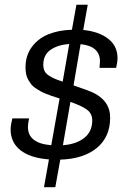

<svg xmlns="http://www.w3.org/2000/svg" viewBox="-20 -743 535 812"><path d="M166 48.8 187 -68.8Q108.9 -74.7 66.9 -107.4Q24.9 -140.1 24.9 -195.8Q24.9 -213.9 32.2 -242.2H103Q98.1 -220.2 98.1 -206.1Q98.1 -136.7 196.8 -128.9L231.9 -326.2Q230 -327.1 224.1 -329.1Q207 -334.5 198.5 -337.4Q189.9 -340.3 174.6 -346.4Q159.2 -352.5 150.9 -357.4Q142.6 -362.3 130.9 -369.9Q119.1 -377.4 112.8 -385.7Q106.4 -394 99.9 -405Q93.3 -416 90.6 -429.2Q87.9 -442.4 87.9 -458Q87.9 -508.8 115 -544.9Q142.1 -581.1 185.5 -598.4Q229 -615.7 284.2 -617.2L303.2 -723.1H351.1L332 -616.2Q397.5 -609.9 437.3 -579.3Q477.1 -548.8 477.1 -496.1Q477.1 -482.4 471.2 -456.1H400.9Q402.8 -475.6 402.8 -482.9Q402.8 -547.9 320.8 -556.2L291 -381.8Q356.9 -359.9 378.9 -348.6Q437.5 -317.9 444.8 -262.7Q445.8 -254.4 445.8 -245.1Q445.8 -163.6 389.4 -117.2Q333 -70.8 234.9 -67.9L213.9 48.8ZM163.1 -469.2Q163.1 -453.6 168.7 -442.4Q174.3 -431.2 187.5 -422.9Q200.7 -414.6 212.2 -409.7Q223.6 -404.8 245.1 -397.9L272.9 -557.1Q223.1 -553.2 193.1 -531.7Q163.1 -510.3 163.1 -469.2ZM370.1 -233.9Q370.1 -263.2 346.9 -279.8Q323.7 -296.4 277.8 -312L246.1 -128.9Q301.8 -132.8 335.9 -159.4Q370.1 -186 370.1 -233.9Z"/></svg>

Font: Archivo Light
Style: Italic
Weight: 300
Italic angle: -10°
Designer: Hector Gatti
Foundry: Omnibus-Type
Version: Version 2.001